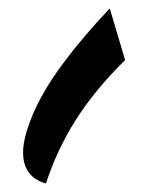

<svg xmlns="http://www.w3.org/2000/svg" viewBox="-20 -223 393 451"><path d="M273.9 -82Q203.1 -12.2 158.4 58.1Q113.8 128.4 87.9 208Q34.2 192.9 34.2 134.8Q34.2 100.1 57.4 45.2Q80.6 -9.8 127.2 -72.8Q173.8 -135.7 237.8 -203.1Z"/></svg>

Font: Droid Arabic Naskh
Style: Bold
Weight: 700
Designer: Pascal Zoghbi
Foundry: Ascender Corporation
Version: Version 1.00